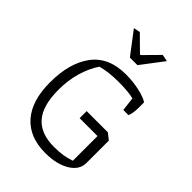

<svg xmlns="http://www.w3.org/2000/svg" viewBox="-245 -958 1078 1078"><g transform="rotate(45 294.0 -419.0)"><path d="M175 -839 214 -847 303 -759H309L396 -847L437 -839L336 -706H276ZM57 -291Q57 -445 124 -534.5Q191 -624 327 -624Q383 -624 433 -613Q483 -602 510 -585V-539Q510 -499 499 -472H458L448 -554Q406 -565 326 -565Q250 -565 191 -549Q157 -498 138.5 -433.5Q120 -369 120 -295Q120 -169 172 -109.5Q224 -50 328 -50Q370 -50 400.5 -55Q431 -60 459 -70V-266H317V-322H485L522 -293V-115Q522 -60 465.5 -25.5Q409 9 319 9Q193 9 125 -68Q57 -145 57 -291Z"/></g></svg>

Font: Athiti
Style: Regular
Weight: 400
Designer: CadsonDemak Team
Foundry: CadsonDemak
Version: Version 1.033